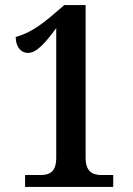

<svg xmlns="http://www.w3.org/2000/svg" viewBox="-20 -738 524 758"><path d="M79 0H427V-47H381C342 -47 318 -63 318 -116V-718H234L174 -667C116 -619 77 -602 42 -592C42 -553 63 -529 90 -529C125 -529 159 -569 202 -627V-116C202 -58 175 -47 139 -47H79Z"/></svg>

Font: Noto Serif Georgian Condensed SemiBold
Style: Regular
Weight: 600
Width: 3
Designer: Monotype Design Team, Akaki Razmadze
Foundry: Google LLC
Version: Version 2.003